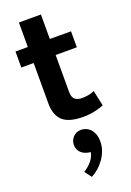

<svg xmlns="http://www.w3.org/2000/svg" viewBox="-178 -686 738 1082"><g transform="rotate(-20 191.0 -145.0)"><path d="M345 -381H218V-161Q218 -127 233.5 -114.5Q249 -102 275 -102Q295 -102 316 -106Q337 -110 350 -117L370 -24Q353 -16 319 -8Q285 0 247 0Q160 0 123 -34.5Q86 -69 86 -138V-381H12V-477H86V-624H218V-477H345ZM200 198Q175 193 158 175.5Q141 158 141 131Q141 105 159 84.5Q177 64 209 64Q222 64 236 69.5Q250 75 261.5 86.5Q273 98 280.5 117Q288 136 288 163Q288 191 278.5 217Q269 243 253 265.5Q237 288 217 305.5Q197 323 175 334L144 293Q170 278 191 253.5Q212 229 217 201Z"/></g></svg>

Font: Mukta Malar
Style: Bold
Weight: 700
Designer: Aadarsh Rajan, Girish Dalvi, Yashodeep Gholap
Foundry: Ek Type
Version: Version 2.538;PS 1.000;hotconv 16.6.51;makeotf.lib2.5.65220;